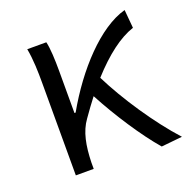

<svg xmlns="http://www.w3.org/2000/svg" viewBox="-105 -656 756 767"><g transform="rotate(-20 272.5 -272.5)"><path d="M456 9 545 0C462 -91 372 -226 319 -333C387 -408 450 -456 510 -476L503 -554C389 -523 265 -388 179 -236H174V-415C174 -462 172 -512 165 -540H84C93 -493 94 -438 94 -395V0H170V-28C172 -97 182 -154 214 -198C233 -225 251 -250 269 -273C322 -173 396 -60 456 9Z"/></g></svg>

Font: Noto Sans HK DemiLight
Style: Regular
Weight: 350
Designer: Ryoko NISHIZUKA 西塚涼子 (kana, bopomofo & ideographs); Paul D. Hunt (Latin, Greek & Cyrillic); Sandoll Communications 산돌커뮤니
Foundry: Adobe
Version: Version 2.004;hotconv 1.0.118;makeotfexe 2.5.65603